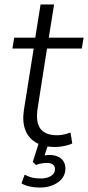

<svg xmlns="http://www.w3.org/2000/svg" viewBox="-20 -655 397 866"><path d="M229 8Q176 8 141.5 -12.5Q107 -33 93.5 -70.5Q80 -108 88 -160L132 -436H36L44 -485H139L163 -635H224L200 -485H357L349 -436H192L150 -168Q140 -103 162.5 -74Q185 -45 238 -45Q256 -45 271 -49Q286 -53 298 -57L306 -8Q295 -2 272.5 3Q250 8 229 8ZM159 191Q135 191 113 186Q91 181 77 172L91 133Q109 142 124.5 146Q140 150 164 150Q191 150 209.5 139Q228 128 228 108Q228 95 219 87.5Q210 80 193 80Q182 80 170.5 81.5Q159 83 142 89L128 75L158 -20H203L178 55L157 51Q170 48 181.5 46Q193 44 203 44Q224 44 240.5 51Q257 58 266 72Q275 86 275 105Q275 143 242 167Q209 191 159 191Z"/></svg>

Font: Nunito Sans 12pt ExtraLight 12pt Light
Style: Italic
Weight: 300
Italic angle: -9°
Version: Version 3.101;gftools[0.9.27]